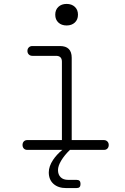

<svg xmlns="http://www.w3.org/2000/svg" viewBox="-20 -765 640 980"><path d="M510 -50Q521 -50 528 -43Q535 -36 535 -25Q535 -14 528.5 -7Q522 0 511 0H337Q309 27 292.5 54.5Q276 82 276 103Q276 126 289.5 139.5Q303 153 327 153H370Q381 153 386 158Q391 163 391 174Q391 185 386 190Q381 195 370 195H318Q277 195 253 173.5Q229 152 229 115Q229 84 251 51Q269 24 298 0H119Q108 0 101.5 -7Q95 -14 95 -25Q95 -36 101.5 -43Q108 -50 119 -50H296V-450Q296 -465 288.5 -472.5Q281 -480 266 -480H145Q134 -480 127 -487Q120 -494 120 -505Q120 -516 127 -523Q134 -530 145 -530H286Q316 -530 331 -515Q346 -500 346 -470V-50ZM320 -635Q294 -635 278 -650Q262 -665 262 -690Q262 -715 278 -730Q294 -745 320 -745Q346 -745 362 -730Q378 -715 378 -690Q378 -665 362 -650Q346 -635 320 -635Z"/></svg>

Font: Maple Mono Thin
Style: Regular
Weight: 250
Monospace: yes
Designer: subframe7536
Version: Version 7.000